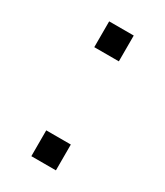

<svg xmlns="http://www.w3.org/2000/svg" viewBox="-141 -589 559 651"><g transform="rotate(30 139.0 -264.0)"><path d="M90.8 -426.8V-527.8H187V-426.8ZM90.8 0V-101.1H187V0Z"/></g></svg>

Font: Liberation Sans
Style: Regular
Weight: 400
Designer: Steve Matteson
Foundry: Ascender Corporation
Version: Version 2.00.1